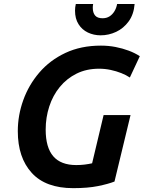

<svg xmlns="http://www.w3.org/2000/svg" viewBox="-20 -940 728 973"><path d="M351 13.5Q211.2 13.5 140.8 -64Q70.2 -141.5 70.2 -275.2Q70.2 -355.5 97.9 -432.5Q125.5 -509.5 179.1 -572.1Q232.8 -634.8 311.5 -671.8Q390.2 -708.8 491.5 -708.8Q530 -708.8 565.5 -701.9Q601 -695 632.4 -683.2Q663.8 -671.5 688.5 -655.2L638 -547.2Q619.2 -559.8 594.4 -569.6Q569.5 -579.5 541 -585.6Q512.5 -591.8 482 -591.8Q418.2 -591.8 368.1 -566.9Q318 -542 283 -499.2Q248 -456.5 229.8 -400.8Q211.5 -345 211.5 -283Q211.5 -192.5 250 -148Q288.5 -103.5 366.5 -103.5Q389.2 -103.5 409.2 -106Q429.2 -108.5 446.8 -112.5L505 -356.8H641.5L560.2 -20Q528.5 -7.5 476.6 3Q424.8 13.5 351 13.5ZM490 -761Q455 -761 425.2 -775.2Q395.5 -789.5 377.9 -817.5Q360.2 -845.5 360.2 -886Q360.2 -894.5 361.2 -903Q362.2 -911.5 364.2 -919.8H452Q451 -915 450.6 -910.1Q450.2 -905.2 450.2 -900.5Q450.2 -875.5 461.9 -861.5Q473.5 -847.5 499.8 -847.5Q520.2 -847.5 535.2 -857.1Q550.2 -866.8 560.1 -883.2Q570 -899.8 573.5 -919.8H662.2Q658 -867 632.1 -831.6Q606.2 -796.2 568.6 -778.6Q531 -761 490 -761Z"/></svg>

Font: Ubuntu Sans
Style: Italic
Weight: 400
Italic angle: -13.5°
Designer: Dalton Maag Ltd
Foundry: Dalton Maag Ltd
Version: Version 1.006